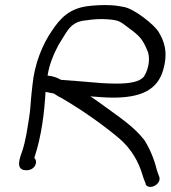

<svg xmlns="http://www.w3.org/2000/svg" viewBox="-20 -685 684 767"><path d="M88 -5C102 -5 119 -14 123 -31C125 -40 124 -48 117 -54C147 -144 157 -237 162 -318C170 -316 180 -314 192 -312H194C201 -308 210 -302 218 -297H219L230 -291C310 -244 388 -189 454 -134C504 -92 534 -39 550 16C553 28 558 38 562 49L561 50C575 79 630 49 615 18C611 9 610 4 606 -8C596 -49 579 -90 557 -125C516 -178 460 -215 398 -260C378 -274 363 -286 341 -300C370 -298 400 -295 432 -295C540 -295 609 -324 632 -406C652 -476 637 -520 612 -560C595 -586 520 -648 476 -657C460 -660 444 -663 426 -664C394 -666 355 -664 327 -660C256 -650 220 -611 188 -563C149 -507 118 -429 110 -348L106 -312C102 -276 102 -248 96 -213C89 -170 83 -124 69 -82C60 -56 40 -8 81 -5ZM214 -506C221 -518 228 -529 235 -540C257 -576 274 -600 325 -604H327C351 -608 379 -610 408 -608C456 -604 456 -602 496 -572C540 -540 550 -526 567 -487C581 -460 577 -414 555 -379C538 -358 498 -351 445 -351C424 -351 407 -352 386 -353C334 -358 273 -362 224 -366C210 -374 193 -381 170 -383C177 -429 195 -470 214 -506Z"/></svg>

Font: Stray Cat
Style: BdExtObl
Weight: 700
Version: Version 1.0